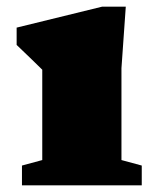

<svg xmlns="http://www.w3.org/2000/svg" viewBox="-20 -557 476 577"><path d="M358 -537 345 -352V-76L406 -59.5V0H46V-59.5L107 -76V-347.5Q99 -355.5 76 -377.8Q53 -400 30 -422V-474L287 -537Z"/></svg>

Font: Newsreader Caption ExtraBold
Style: Regular
Weight: 800
Designer: Hugues Gentile
Foundry: Production Type
Version: Version 1.001